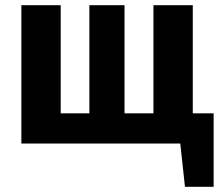

<svg xmlns="http://www.w3.org/2000/svg" viewBox="-20 -551 840 737"><path d="M720 -531H569V-116H458V-531H323V-116H213V-531H62V0H672L690 166H800V-116H720Z"/></svg>

Font: Fira Sans
Style: Bold
Weight: 700
Designer: Carrois Corporate & Edenspiekermann AG
Foundry: Carrois Corporate GbR & Edenspiekermann AG
Version: Version 4.203